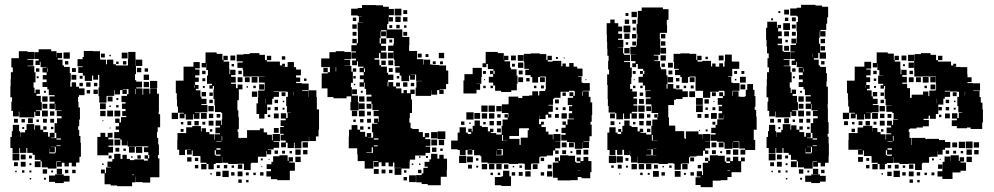

<svg xmlns="http://www.w3.org/2000/svg" viewBox="-20 -741 4117 795"><path d="M60 -107H32V-128H23V-174H29V-198H33V-224H59V-198H63V-174H64V-193H84V-203H90V-227H122V-204H125V-222H147V-204H159V-218H173V-204H159V-194H179V-175H186V-191H206V-171H190V-169H213V-191H206V-231H232H216V-251H235V-260H215V-282H235V-284H209V-311H207V-290H185V-312H206V-320H185V-342H206V-347H182V-371H176V-381H156V-401H173V-412H157V-430H173V-441H156V-461H173V-463H148V-485H145V-472H127V-490H140V-497H122V-525H140V-537H192V-529H214V-504H215V-522H237V-500H219V-494H239V-470H245V-464H269V-438H273V-404H271V-382H307V-375H330V-347H307V-340H303V-320H305V-296H311V-246H308V-219H304V-203H308V-178H313V-150H315V-92H309V-68H295V-52H277V-67H265V-52H247V-67H236V-51H216V-71H232V-73H214V-43H178V-48H153V-73H148V-79H124V-100H115V-108H93V-128H89V-108H63V-128H60ZM421 -316H391V-343H388V-379H391V-406V-431H369H386V-411H366V-428H361V-406H331V-428H323V-439H304V-463H322V-466H301V-496H322V-505H327V-530H365V-529H394V-500H395V-494H419V-475H423V-494H449V-475H460V-470H485H510V-497H511V-526H541V-497H542V-468H543V-494H569V-468H543V-434H539V-409H544V-375H570V-349H573V-374H599V-353H602V-375H630V-353H638V-309V-279H637V-268H643V-214H633V-194H630V-170H635V-143H638V-99H634V-85H640V-55V-7H602V15H570V13H542V-10H541V14H527V30H465V27H438V22H413V-23H398V-39H414V-24H419V-48H439V-50H425V-72H445V-82H453V-104H479V-83H487V-100H505V-83H518V-78H536V-81H576V-76H592V-84H579V-98H593V-85H598V-99H594V-111H576V-131H594V-135H570V-136H543V-134H509V-156H508V-139H484V-163H501H478V-168H453V-194H473V-232H457V-250H475V-234H481V-256H503V-261H486V-281H500V-290H485V-312H500V-318H483V-344H506V-351H512V-372H489V-370H505V-352H487V-368H477V-350H455V-368H453V-344H424V-343H421ZM58 -259H34V-282H27V-320H30V-338H23V-384H24V-413H25V-442H33V-462H27V-500H58V-529H94V-526H121V-496H94V-493H118V-469H94V-467H122V-442H127V-400H119V-378H103H123V-356H127V-370H145V-352H131V-344H149V-318H131H153V-284H129V-281H146V-261H126V-278H122V-255H90H60V-279H58ZM269 -498H243V-524H269ZM508 -499H484V-523H508ZM414 -503H398V-519H414ZM439 -508H433V-514H439ZM263 -474H249V-488H263ZM503 -474H489V-488H503ZM471 -476H461V-486H471ZM565 -442H547V-460H565ZM294 -443H278V-459H294ZM178 -444V-458H176V-444ZM143 -444H129V-458H143ZM593 -444H579V-458H593ZM597 -410H575V-432H597ZM296 -411H276V-431H296ZM322 -415H310V-427H322ZM140 -417H132V-425H140ZM631 -376H601V-406H631ZM568 -379H544V-403H568ZM597 -380H575V-402H597ZM295 -382H277V-400H295ZM355 -382H337V-400H355ZM383 -384H369V-398H383ZM323 -384H309V-398H323ZM542 -351V-373H540V-351ZM385 -352H367V-370H385ZM353 -354H339V-368H353ZM170 -357H162V-365H170ZM177 -320H155V-342H177ZM446 -321H426V-341H446ZM470 -327H462V-335H470ZM418 -289H394V-313H418ZM176 -291H156V-311H176ZM471 -296H461V-306H471ZM439 -298H433V-304H439ZM448 -259H424V-283H448ZM478 -259H454V-283H478ZM178 -259H154V-283H178ZM417 -260H395V-282H417ZM205 -262H187V-280H205ZM116 -231H96V-251H116ZM204 -233H188V-249H204ZM174 -233H158V-249H174ZM54 -233H38V-249H54ZM83 -234H69V-248H83ZM141 -236H131V-246H141ZM408 -239H404V-243H408ZM473 -204H459V-218H473ZM201 -206H191V-216H201ZM80 -207H72V-215H80ZM438 -209H434V-213H438ZM429 -98H383V-128V-174H396V-191H416V-174H426V-191H446V-171H429V-164H449V-138H429V-133H448V-109H429ZM214 -163H232V-168H214V-136H231V-139H214ZM478 -139H454V-163H478ZM569 -108H543V-134H569ZM207 -110H185V-127H184V-106H208V-109H211V-133H190V-132H207ZM538 -109H514V-133H538ZM474 -113H458V-129H474ZM501 -116H491V-126H501ZM60 -77H32V-105H60ZM86 -81H66V-101H86ZM563 -84H549V-98H563ZM112 -85H100V-97H112ZM442 -85H430V-97H442ZM529 -88H523V-94H529ZM148 -49H124V-73H148ZM86 -51H66V-71H86ZM54 -53H38V-69H54ZM110 -57H102V-65H110ZM409 -58H403V-64H409ZM237 -20H215V-42H237ZM175 -22H157V-40H175ZM263 -24H249V-38H263ZM293 -24H279V-38H293ZM81 -26H71V-36H81ZM110 -27H102V-35H110ZM200 -27H192V-35H200ZM49 -28H43V-34H49ZM244 17H208V12H183V-14H208V-19H244ZM527 -16H535V-18H527ZM268 11H244V-13H268ZM170 3H162V-5H170ZM109 2H103V-4H109Z M746 -99H722V-121H714V-161H715V-190H751V-214H776V-219H812V-197H815V-210H833V-194H847V-185H868V-163H870V-185H891V-189H872V-213H891V-220H873V-242H895V-224H898V-247H919H900V-273H896V-277H870V-305H868V-331H864V-371H866V-385H861V-374H847V-388H858V-394H837V-428H858H841V-451H834V-478H833V-462H815V-480H831V-524H877V-518H901V-493H905V-510H923V-492H906V-486H929V-457H930V-434H933V-452H955V-430H937V-423H956V-399H937V-394H957V-376H964V-391H984V-371H969V-326H963V-310V-284H967V-256H969V-206H964V-194H967V-170H973V-168H975V-170H1003V-202H1056V-209H1072V-193H1086V-183H1106V-160H1109V-186H1139V-156H1113V-153H1136V-129H1113V-122H1089V-120H1103V-102H1085V-116H1083V-92H1053H1048V-67H1021V-64H1018V-37H990V-63H963V-62H925V-67H900V-90H899V-66H873V-62H835V-67H810V-94H807V-95H778V-118H774V-101H754V-121H771V-122H754V-121H746ZM1075 -250H1053V-269H1042V-313H1048V-337H1049V-366H1075V-370H1077V-393H1076V-399H1052V-423H1076V-424H1047V-425H1021V-424H987V-452H985V-460H963V-482H985V-487H960V-515H988V-517H1014V-521H1054V-514H1077V-492H1085V-510H1103V-492H1085V-486H1109V-470V-486H1139V-470H1148V-477H1160V-465H1153V-464H1171V-484H1197V-463H1206V-453H1226V-429H1206V-420H1223V-402H1206V-397H1230V-395H1258V-367H1231V-364H1257V-339H1258V-367H1290V-339H1292V-309V-288H1301V-234V-204H1299V-176H1288V-157H1260V-174H1259V-156H1230V-155H1228V-127H1200V-150H1197V-128H1171V-150H1164V-131H1144V-151H1163V-159H1142V-183H1155V-187H1140V-215H1155V-219H1142V-243H1163V-250H1143V-272H1165V-252H1171V-274H1185V-275H1168V-302H1165V-340H1172V-361H1164V-362H1135V-364H1113V-362H1135V-340H1113V-332H1107V-308H1086V-269H1075ZM954 -491H934V-511H954ZM1161 -494H1147V-508H1161ZM744 -251H724V-271H741V-274H717V-300H713V-329H712V-355H708V-407H740V-417V-465H781V-484H807V-458H788V-453H806V-429H788V-420H803V-402H788V-389H802V-373H791V-367H810V-341H814V-332H835V-310H814V-306H839V-276H810V-275H787V-273H806V-249H782V-268H779V-246H749V-268H744ZM949 -466H939V-476H949ZM981 -434H967V-448H981ZM831 -434H817V-448H831ZM1046 -399H1022V-423H1046ZM1014 -401H994V-421H1014ZM984 -401H964V-421H984ZM830 -405H818V-417H830ZM1249 -406H1239V-416H1249ZM1075 -370H1053V-392H1075ZM786 -378V-387H784V-378ZM1039 -376H1029V-386H1039ZM828 -377H820V-385H828ZM1007 -378H1001V-384H1007ZM1045 -340H1023V-362H1045ZM1197 -346V-361H1196V-346ZM833 -342H815V-360H833ZM1162 -343H1146V-359H1162ZM861 -344H847V-358H861ZM1081 -313V-332H1080V-313ZM1131 -314H1117V-328H1131ZM861 -314H847V-328H861ZM1157 -318H1151V-324H1157ZM865 -280H843V-302H865ZM1131 -284H1117V-298H1131ZM1100 -285H1088V-297H1100ZM1158 -287H1150V-295H1158ZM717 -248H691V-274H717ZM836 -249H812V-273H836ZM1134 -251H1114V-271H1134ZM863 -252H845V-270H863ZM892 -254H877V-269H892ZM1099 -256H1089V-266H1099ZM864 -221H844V-241H864ZM803 -222H785V-240H803ZM772 -223H756V-239H772ZM830 -225H818V-237H830ZM739 -226H729V-236H739ZM1134 -191H1114V-211H1134ZM740 -195H728V-207H740ZM859 -196H849V-206H859ZM900 -158V-178H898V-158ZM876 -155H897V-157H876ZM1255 -130H1233V-152H1255ZM876 -121H893V-127H876ZM1225 -100H1203V-122H1225ZM1253 -102H1235V-120H1253ZM873 -100V-96H893V-101H874V-119H869V-100ZM1131 -104H1117V-118H1131ZM1160 -105H1148V-117H1160ZM1189 -106H1179V-116H1189ZM1180 5H1128V1H1102V-10H1083V-32H1102V-41H1084V-61H1104V-43V-71H1111V-94H1137V-75V-98H1171V-75H1175V-90H1193V-72H1178V-68H1201V-34H1180ZM1225 -70H1203V-92H1225ZM773 -72H755V-90H773ZM801 -74H787V-88H801ZM1068 -77H1060V-85H1068ZM1096 -79H1092V-83H1096ZM865 -40H843V-62H865ZM835 -40H813V-62H835ZM983 -42H965V-60H983ZM921 -44H907V-58H921ZM801 -44H787V-58H801ZM890 -45H878V-57H890ZM949 -46H939V-56H949ZM1066 -49H1062V-53H1066ZM927 -8H901V-34H927ZM984 -11H964V-31H984ZM893 -12H875V-30H893ZM951 -14H937V-28H951ZM1071 -14H1057V-28H1071ZM1010 -15H998V-27H1010ZM1039 -16H1029V-26H1039ZM857 -18H851V-24H857ZM981 16H967V2H981ZM1009 14H999V4H1009Z M1526 -43H1490V-74H1461V-102H1459V-127H1424V-175H1425V-204H1436V-223H1460V-204H1471V-195H1492V-175H1499V-190H1517V-172H1502V-171H1525V-193H1520V-229H1543V-232H1529V-250H1547V-236H1549V-251H1548V-260H1527V-282H1548V-285H1522V-311H1518V-291H1498V-311H1518V-349H1496V-373H1490V-399H1487V-382H1469V-400H1486V-442H1469V-460H1485V-465H1462V-487H1458V-471H1438V-491H1454V-498H1435V-524H1454V-528H1435V-554H1457V-562H1439V-580H1457V-562H1462V-587V-614H1461V-648H1483V-649H1466V-673H1479V-674H1461V-677H1434V-705H1461V-708H1479V-720H1537V-719H1566V-713H1590V-704H1611V-678H1590V-670H1607V-652H1589V-669H1588V-641H1583V-619H1616H1646V-588H1675V-554H1674V-530H1677H1707V-500V-496H1733V-474H1735V-494H1761V-474H1771V-472H1799V-470H1827V-449H1836V-393H1827V-372H1801V-370H1817V-352H1799V-368H1790V-349H1766V-368H1765V-344H1731H1701V-378H1704V-405H1727V-406H1703V-432H1681V-431H1698V-411H1678V-428H1674V-405H1642V-428H1635V-440H1617V-462H1635V-467H1614V-494H1611V-522H1610V-499H1586V-523H1609V-530H1587V-552H1609V-560H1611V-583H1580V-616H1558V-611H1578V-591H1558V-611H1556V-583H1552V-561H1557V-582H1579V-560H1558V-524H1581V-498H1555V-521H1549V-500H1531V-494H1551V-471H1558V-465H1582V-440H1587V-402H1585V-383H1588V-401H1608V-383H1620V-375H1642V-355H1651V-368H1665V-355H1679V-370H1697V-352H1682V-329H1686V-273H1677V-252H1675V-233H1680V-210H1687V-207H1714V-194H1731V-174H1739V-190H1757V-172H1741V-165H1762V-137H1742V-134H1761V-108H1742V-97H1699V-80H1677V-72H1676V-43H1642V-17H1614V-45H1640V-46H1613V-68H1607V-52H1589V-68H1576V-53H1560V-69H1548V-51H1528V-71H1546V-74H1526ZM1642 -677H1614V-705H1642ZM1666 -683H1650V-699H1666ZM1639 -650H1617V-672H1639ZM1667 -652H1649V-670H1667ZM1455 -654H1441V-668H1455ZM1457 -622H1439V-640H1457ZM1635 -624H1621V-638H1635ZM1604 -625H1592V-637H1604ZM1663 -626H1653V-636H1663ZM1666 -593H1650V-609H1666ZM1456 -593H1440V-609H1456ZM1604 -565H1592V-577H1604ZM1578 -531H1558V-551H1578ZM1465 -284H1431V-318H1434V-342H1415V-334H1361V-339H1336V-375H1312V-405V-437H1337V-442H1319V-460H1337V-442H1346V-463H1340H1310V-499H1340H1344V-525H1370V-529H1406V-526H1433V-496H1406V-493H1430V-469H1406V-468H1435V-444H1441V-458H1455V-444H1441V-398H1433V-380H1437V-345H1462V-318H1465ZM1819 -500H1797V-522H1819ZM1726 -503H1710V-519H1726ZM1754 -505H1742V-517H1754ZM1608 -471H1588V-491H1608ZM1577 -472H1559V-490H1577ZM1814 -475H1802V-487H1814ZM1784 -475H1772V-487H1784ZM1372 -445V-463H1370V-445ZM1606 -443H1590V-459H1606ZM1491 -443V-458H1487V-443ZM1609 -410H1587V-432H1609ZM1486 -413H1470V-429H1486ZM1633 -416H1623V-426H1633ZM1453 -416H1443V-426H1453ZM1667 -382H1649V-400H1667ZM1636 -383H1620V-399H1636ZM1695 -384H1681V-398H1695ZM1451 -388H1445V-394H1451ZM1458 -351H1438V-371H1458ZM1520 -351V-368V-351ZM1482 -357H1474V-365H1482ZM1489 -320H1467V-342H1489ZM1518 -321H1498V-341H1518ZM1490 -289H1466V-313H1490ZM1490 -259H1466V-283H1490ZM1459 -260H1437V-282H1459ZM1516 -263H1500V-279H1516ZM1516 -233H1500V-249H1516ZM1485 -234H1471V-248H1485ZM1453 -236H1443V-246H1453ZM1485 -204H1471V-218H1485ZM1513 -206H1503V-216H1513ZM1824 -165H1792V-197H1824ZM1791 -168H1765V-194H1791ZM1528 -163H1547V-168H1528ZM1790 -139H1766V-163H1790ZM1819 -140H1797V-162H1819ZM1528 -135H1544V-139H1528ZM1519 -110H1497V-108H1521H1524V-131H1519ZM1787 -112H1769V-130H1787ZM1813 -116H1803V-126H1813ZM1805 26H1751V21H1726V14H1703V-16H1726V-23H1733V-46H1751V-51H1738V-71H1758V-81H1765V-104H1791V-84H1799V-100H1817V-84H1831V-38H1830V-9H1805ZM1752 -87H1744V-95H1752ZM1721 -88H1715V-94H1721ZM1721 -58H1715V-64H1721ZM1691 -58H1685V-64H1691ZM1548 -21H1528V-41H1548ZM1576 -23H1560V-39H1576ZM1605 -24H1591V-38H1605ZM1725 -24H1711V-38H1725ZM1663 -26H1653V-36H1663ZM1702 13H1674V-15H1702ZM1665 6H1651V-8H1665Z M2097 -360H2055V-365H2030V-387H2022V-399H2004V-423H2022V-434H2009V-448H2023V-455H2000V-476H1994V-463H1978V-479H1991V-526H2041V-521H2066V-494H2067V-510H2085V-492H2069V-487H2092V-461H2096V-454H2119V-428H2099H2123V-394H2120V-367H2097ZM1908 -99H1884V-120H1875V-123H1848V-159H1875V-162V-192H1883V-214H1909V-192H1917V-186H1931V-194H1919V-208H1933V-196H1937V-220H1975V-215H2000V-197H2009V-208H2023V-194H2012V-190H2035V-184H2057V-220H2061V-246H2082V-254H2069V-268H2083V-255H2085V-273H2058V-309H2085V-312H2086V-341H2126V-335H2143V-344H2171V-346H2184V-363H2208V-346H2213V-364H2237V-370H2240V-395V-424H2215V-422H2208V-399H2184V-422H2177V-430H2155V-452H2170V-456H2151V-484H2149V-518H2177V-520H2215V-517H2242V-493H2247V-510H2265V-492H2248V-486H2268V-489H2304V-467H2309V-478H2323V-465H2337V-480H2355V-465H2370V-457H2392V-425H2374V-423H2388V-399H2374H2394V-397H2422V-365H2394V-363H2392V-344H2394V-363H2418V-340H2425V-317H2432V-265H2430V-237H2425V-225H2430V-177H2421V-156H2396V-154H2419V-128H2393V-151H2392V-125H2360V-151H2356V-131H2336V-151H2356V-153H2328V-159H2304V-183H2322V-190H2305V-212H2322V-224H2309V-238H2323V-225H2330V-247H2356V-250H2335V-272H2349V-281H2336V-301H2349V-306H2331V-336H2353V-343H2338V-359H2354V-344H2360V-363H2358V-365H2336V-361H2301V-336H2275V-332H2270V-307H2251V-304H2269V-278H2251V-268H2263V-254H2249V-266H2239V-248H2213V-263H2212V-245V-227H2220V-237H2232V-225H2222V-215H2240V-196H2251V-184H2269V-164H2271V-186H2301V-156H2279V-155H2300V-127H2279V-118H2293V-104H2279V-118H2270V-97H2244V-93H2217V-90H2213V-64H2184V-63H2179V-38H2153V-63H2148V-64H2125V-62H2087V-65H2063V-64H2033H1999V-93V-68H1973V-94H1998H1969V-116V-98H1943V-120H1936V-101H1916V-120H1908ZM2148 -489H2124V-513H2148ZM2116 -491H2096V-511H2116ZM2290 -497H2282V-505H2290ZM2318 -499H2314V-503H2318ZM2147 -460H2125V-482H2147ZM2112 -465H2100V-477H2112ZM1953 -354H1899V-408H1903V-434H1937V-460H1975V-422H1973V-394H1953V-393H1968V-369H1953ZM2144 -433H2128V-449H2144ZM2028 -435V-448H2023V-435ZM1992 -435H1980V-447H1992ZM2146 -401H2126V-421H2146ZM2236 -401H2216V-421H2236ZM2173 -404H2159V-418H2173ZM2408 -409H2404V-413H2408ZM1988 -409H1984V-413H1988ZM2232 -375H2220V-387H2232ZM2021 -376H2011V-386H2021ZM1991 -376H1981V-386H1991ZM2201 -376H2191V-386H2201ZM2323 -344H2309V-358H2323ZM2294 -313H2278V-329H2294ZM1999 -278H1973V-304H1999ZM2029 -278H2003V-304H2029ZM2057 -280H2035V-302H2057ZM2322 -285H2310V-297H2322ZM2291 -286H2281V-296H2291ZM1941 -246H1911V-276H1941ZM1968 -249H1944V-273H1968ZM2327 -250H2305V-272H2327ZM1997 -250H1975V-272H1997ZM2027 -250H2005V-272H2027ZM2294 -253H2278V-269H2294ZM2053 -254H2039V-268H2053ZM2357 -251V-264V-251ZM1967 -220H1945V-242H1967ZM2055 -222H2037V-240H2055ZM2025 -222H2007V-240H2025ZM1903 -224H1889V-238H1903ZM1991 -226H1981V-236H1991ZM1929 -228H1923V-234H1929ZM2129 -178H2089V-166H2131V-141H2136V-171H2165V-202H2170V-210H2145H2130V-207H2129ZM2054 -193H2038V-209H2054ZM2291 -196H2281V-206H2291ZM2063 -158V-182H2059V-158ZM2063 -157H2081V-158H2063ZM2326 -131H2306V-151H2326ZM2063 -125H2078H2063ZM2057 -100H2035V-118H2034V-98H2062V-124H2039V-122H2057ZM1917 -121H1935V-122H1917ZM2416 -101H2396V-121H2416ZM2386 -101H2366V-121H2386ZM2324 -103H2308V-119H2324ZM2350 -107H2342V-115H2350ZM2343 6H2289V-5H2270V-34H2269V-68H2292V-73H2278V-89H2294V-75H2299V-98H2333V-96H2361V-71H2366V-67H2383V-73H2368V-89H2384V-74H2396V-91H2416V-74H2429V-28H2424V-3H2388V-8H2372V5H2343ZM2063 -97H2078H2063ZM1911 -66H1881V-96H1911ZM1938 -69H1914V-93H1938ZM2233 -74H2219V-88H2233ZM1961 -76H1951V-86H1961ZM2027 -40H2005V-62H2027ZM1997 -40H1975V-62H1997ZM2057 -40H2035V-62H2057ZM2206 -41H2186V-61H2206ZM2085 -42H2067V-60H2085ZM1934 -43H1918V-59H1934ZM2264 -43H2248V-59H2264ZM2141 -46H2131V-56H2141ZM1960 -47H1952V-55H1960ZM2109 -48H2103V-54H2109ZM2372 -34H2383V-35H2372ZM2096 29H2056V26H2029V-8H2056V-11H2063V-34H2089V-11H2096ZM2177 -10H2155V-32H2177ZM2267 -10H2245V-32H2267ZM2144 -13H2128V-29H2144ZM2233 -14H2219V-28H2233ZM2113 -14H2099V-28H2113ZM2051 -16H2041V-26H2051ZM2021 -16H2011V-26H2021Z M2528 -99H2504V-120H2495V-162V-192H2503V-214H2529V-192H2537V-186H2552V-195H2540V-207H2552V-195H2557V-220H2595V-215H2620V-197H2629V-208H2643V-194H2632V-191H2656V-184H2677V-220H2681V-246H2702V-254H2689V-268H2703V-255H2705V-273H2678V-302H2677V-309H2654V-333H2674V-338H2653V-364H2674V-366H2651V-387H2642V-399H2624V-423H2642V-435H2630V-447H2642V-435H2648V-448H2643V-456H2621V-476H2614V-463H2598V-479H2611V-488H2593V-514H2611V-515H2590V-547H2614V-553H2617V-580H2619V-601H2616V-641H2620V-667H2621V-696H2637V-710H2695H2725V-703H2748V-659H2741V-637H2742V-605H2714V-603H2712V-579H2714V-543H2713V-514H2687V-511H2706V-491H2689V-488H2713V-462H2717V-454H2739V-429H2744V-393H2740V-374H2744V-393H2768V-374H2779V-371H2806V-363H2828V-339H2806V-331H2779V-328H2771V-306H2747V-282V-255H2750V-221H2776V-198H2813V-170H2815V-166H2820V-167V-197H2872V-185H2890V-165H2891V-186H2921V-156H2900V-155H2920V-127H2900V-118H2913V-104H2899V-117H2891V-96H2864V-93H2837V-90H2833V-64H2804V-63H2799V-38H2773V-63H2768V-65H2745V-62H2707V-65H2683V-64H2649V-65H2620V-92H2619V-68H2593V-94H2617H2589V-116H2588V-99H2564V-121H2557V-100H2535V-120H2528ZM2617 -670H2595V-692H2617ZM2582 -675H2570V-687H2582ZM2585 -642H2567V-660H2585ZM2560 -247H2532V-272H2527V-275H2500V-302H2497V-331H2496V-361V-389H2494V-433H2502V-453H2498V-489H2500V-510H2495V-539H2494V-568H2493V-597H2492V-645H2507V-660H2525V-645H2540V-631H2556V-611H2540V-601H2556V-581H2539V-576H2561V-546H2538V-545H2560V-519H2564V-514H2589V-488H2564V-484H2589V-461H2596V-421H2594V-393H2589V-373H2598V-362H2617V-340H2603V-333H2618V-309H2603V-304H2619V-278H2596V-272H2617V-250H2595V-271H2588V-249H2564V-271H2560ZM2614 -643H2598V-659H2614ZM2590 -607H2562V-635H2590ZM2612 -615H2600V-627H2612ZM2587 -580H2565V-602H2587ZM2735 -582H2717V-600H2735ZM2615 -582H2597V-600H2615ZM2735 -552H2717V-570H2735ZM2614 -553H2598V-569H2614ZM2581 -556H2571V-566H2581ZM2738 -519H2714V-543H2738ZM2587 -520H2565V-542H2587ZM2949 -158H2923V-184H2943V-190H2925V-212H2943V-224H2950V-247H2976V-250H2955V-272H2970V-281H2956V-301H2970V-307H2952V-335H2973V-343H2958V-359H2974V-344H2980V-363H2978V-365H2956V-361H2921V-336H2891V-364H2889V-365H2860V-395V-424H2835V-422H2829V-398H2803V-422H2797V-446V-430H2775V-452H2791V-456H2771V-484H2769V-518H2797V-520H2835V-518H2863V-493H2867V-510H2885V-492H2868V-486H2888V-489H2924V-466H2929V-478H2943V-465H2958V-479H2974V-465H2980V-487H2982V-515H3010V-487H3012V-486H3041V-456H3012V-425H2994V-423H3008V-399H3014V-397H3042V-365H3014V-363H3038V-341H3046V-340H3064V-343H3068V-369H3074V-393H3098V-369H3104V-343H3108V-299H3105V-286H3111V-258H3113V-204H3101V-186V-162H3107V-120H3066V-101H3046V-121H3065V-126H3041V-155H3040V-156H3016V-154H3039V-128H3013V-151H3012V-125H2980V-151H2976V-131H2956V-151H2976V-154H2949V-178ZM2737 -490H2715V-512H2737ZM2976 -491H2956V-511H2976ZM2686 -494V-510V-494ZM2911 -496H2901V-506H2911ZM2563 -463V-483V-463ZM2766 -461H2746V-481H2766ZM2733 -464H2719V-478H2733ZM2764 -433H2748V-449H2764ZM3032 -435H3020V-447H3032ZM3062 -435H3050V-447H3062ZM2612 -435H2600V-447H2612ZM3068 -399H3044V-423H3068ZM2767 -400H2745V-422H2767ZM2856 -401H2836V-421H2856ZM2793 -404H2779V-418H2793ZM3029 -408H3023V-414H3029ZM2608 -409H2604V-413H2608ZM3066 -371H3046V-391H3066ZM2793 -375H2780V-388H2793ZM2852 -375H2840V-387H2852ZM2641 -376H2631V-386H2641ZM2611 -376H2601V-386H2611ZM2821 -376H2811V-386H2821ZM2858 -339H2834V-363H2858ZM3014 -344V-363H3012V-344ZM2944 -343H2928V-359H2944ZM2643 -344H2629V-358H2643ZM2890 -307H2862V-335H2890ZM2646 -311H2626V-331H2646ZM2915 -312H2897V-330H2915ZM2938 -319H2934V-323H2938ZM2890 -277H2862V-305H2890ZM2649 -278H2623V-304H2649ZM2676 -281H2656V-301H2676ZM2942 -285H2930V-297H2942ZM2911 -286H2901V-296H2911ZM2948 -249H2924V-273H2948ZM2647 -250H2625V-272H2647ZM2526 -251H2506V-271H2526ZM2884 -253H2868V-269H2884ZM2914 -253H2898V-269H2914ZM2673 -254H2659V-268H2673ZM2978 -251V-265H2977V-251ZM2587 -220H2565V-242H2587ZM2676 -221H2656V-241H2676ZM2645 -222H2627V-240H2645ZM2524 -223H2508V-239H2524ZM2942 -225H2930V-237H2942ZM2611 -226H2601V-236H2611ZM2549 -228H2543V-234H2549ZM2673 -194H2659V-208H2673ZM2910 -197H2902V-205H2910ZM2878 -199H2874V-203H2878ZM2683 -159V-182H2679V-159ZM2684 -157H2702V-158H2684ZM2946 -131H2926V-151H2946ZM2684 -124H2698V-125H2684ZM2677 -100H2655V-98H2683V-123H2659V-122H2677ZM2537 -122H2556H2537ZM3037 -100H3015V-122H3037ZM3005 -102H2987V-120H3005ZM2944 -103H2928V-119H2944ZM2970 -107H2962V-115H2970ZM2683 -97H2698V-98H2683ZM2931 34H2881V25H2860V-7H2881V-10H2865V-32H2887V-16H2891V-35H2890V-67H2912V-74H2899V-88H2913V-75H2919V-98H2953V-96H2981V-72H2987V-66H3003V-73H2988V-89H3004V-74H3015V-92H3037V-74H3048V-89H3064V-73H3049V-28H3009V-8H2992V5H2964V7H2931ZM2531 -66H2501V-96H2531ZM2559 -68H2533V-94H2559ZM2854 -73H2838V-89H2854ZM2582 -75H2570V-87H2582ZM2827 -40H2805V-62H2827ZM2677 -40H2655V-62H2677ZM2647 -40H2625V-62H2647ZM2617 -40H2595V-62H2617ZM2704 -43H2688V-59H2704ZM2554 -43H2538V-59H2554ZM2883 -44H2869V-58H2883ZM2761 -46H2751V-56H2761ZM2521 -46H2511V-56H2521ZM2580 -47H2572V-55H2580ZM2729 -48H2723V-54H2729ZM2992 -34H3003V-36H2992ZM2708 -9H2684V-33H2708ZM2798 -9H2774V-33H2798ZM2733 -14H2719V-28H2733ZM2853 -14H2839V-28H2853ZM2641 -16H2631V-26H2641ZM2670 -17H2662V-25H2670ZM2820 -17H2812V-25H2820ZM2548 -19H2544V-23H2548Z M3191 -107H3163V-128H3154V-174H3160V-198H3164V-224H3190V-198H3194V-174H3195V-193H3215V-203H3221V-227H3253V-204H3256V-222H3278V-204H3290V-218H3304V-204H3290V-194H3310V-175H3317V-191H3337V-171H3321V-169H3344V-191H3337V-231H3363H3347V-251H3366V-260H3346V-282H3366V-284H3340V-311H3338V-290H3316V-312H3337V-320H3316V-342H3337V-347H3313V-371H3307V-381H3287V-401H3304V-412H3288V-430H3304V-441H3287V-461H3304V-463H3279V-485H3276V-472H3258V-490H3271V-497H3253V-525H3271V-527H3253V-555H3276V-561H3257V-581H3277V-562H3279V-589H3280V-612H3278V-650H3284V-673H3279V-676H3252V-706H3279V-709H3297V-721H3357V-718H3384V-713H3409V-669H3405V-643H3401V-617H3377V-612H3398V-590H3376V-611H3374V-584H3371V-560H3376V-524H3400V-498H3374V-522H3349H3368V-500H3350V-494H3370V-470H3376V-464H3400V-438H3404V-404H3402V-382H3408V-352V-310H3407V-292H3408V-250V-235H3411V-187H3407V-175H3411V-146H3412V-96H3411V-67H3396V-52H3378V-67H3367V-51H3347V-71H3363V-73H3345V-43H3309V-48H3284V-73H3279V-79H3255V-100H3246V-108H3224V-128H3220V-108H3194V-128H3191ZM3247 -681H3227V-701H3247ZM3211 -687H3203V-695H3211ZM3275 -653H3259V-669H3275ZM3244 -654H3230V-668H3244ZM3181 -657H3173V-665H3181ZM3189 -259H3165V-282H3158V-320H3161V-338H3154V-384H3155V-413H3156V-442H3164V-462H3158V-500H3163V-520H3156V-548H3154V-576H3152V-626H3157V-651H3197V-626H3200V-638H3214V-624H3202V-611H3217V-591H3202V-582H3218V-560H3200V-554H3220V-529H3225V-526H3252V-496H3225V-493H3249V-469H3225V-467H3253V-442H3258V-400H3250V-378H3234H3254V-356H3258V-370H3276V-352H3262V-344H3280V-318H3262H3284V-284H3260V-281H3277V-261H3257V-278H3253V-255H3221H3191V-279H3189ZM3251 -617H3223V-645H3251ZM3275 -623H3259V-639H3275ZM3247 -591H3227V-611H3247ZM3275 -593H3259V-609H3275ZM3396 -562H3378V-580H3396ZM3242 -566H3232V-576H3242ZM3247 -531H3227V-551H3247ZM3396 -532H3378V-550H3396ZM3346 -504V-519H3345V-504ZM3394 -474H3380V-488H3394ZM3309 -444V-458H3307V-444ZM3274 -444H3260V-458H3274ZM3271 -417H3263V-425H3271ZM3301 -357H3293V-365H3301ZM3308 -320H3286V-342H3308ZM3307 -291H3287V-311H3307ZM3309 -259H3285V-283H3309ZM3336 -262H3318V-280H3336ZM3247 -231H3227V-251H3247ZM3335 -233H3319V-249H3335ZM3305 -233H3289V-249H3305ZM3185 -233H3169V-249H3185ZM3214 -234H3200V-248H3214ZM3272 -236H3262V-246H3272ZM3332 -206H3322V-216H3332ZM3211 -207H3203V-215H3211ZM3345 -163H3363V-168H3345V-136H3362V-139H3345ZM3338 -110H3316V-127H3315V-106H3339V-109H3342V-133H3321V-132H3338ZM3191 -77H3163V-105H3191ZM3217 -81H3197V-101H3217ZM3243 -85H3231V-97H3243ZM3279 -49H3255V-73H3279ZM3217 -51H3197V-71H3217ZM3185 -53H3169V-69H3185ZM3241 -57H3233V-65H3241ZM3368 -20H3346V-42H3368ZM3306 -22H3288V-40H3306ZM3394 -24H3380V-38H3394ZM3212 -26H3202V-36H3212ZM3241 -27H3233V-35H3241ZM3331 -27H3323V-35H3331ZM3180 -28H3174V-34H3180ZM3375 17H3339V12H3314V-14H3339V-19H3375ZM3399 11H3375V-13H3399ZM3301 3H3293V-5H3301ZM3240 2H3234V-4H3240Z M3553 -101H3533V-121H3550V-122H3533V-121H3493V-161H3494V-190H3531V-213H3554V-220H3592V-197H3593V-211H3613V-194H3626V-185H3647V-163H3649V-185H3670V-189H3651V-213H3670V-221H3653V-241H3673V-224H3678V-246H3698V-248H3680V-273H3675V-278H3650V-304H3673V-305H3647V-331H3643V-371H3645V-385H3640V-374H3626V-388H3637V-394H3616V-428H3637V-429H3621V-451H3613V-478H3612V-462H3594V-480H3610V-524H3656V-519H3681V-493H3684V-510H3702V-492H3685V-486H3708V-457H3709V-434H3712V-452H3734V-430H3716V-423H3735V-399H3716V-394H3736V-376H3748V-336H3755V-349H3802V-362H3824V-343H3828V-366H3854V-370H3856V-393H3855V-424H3826V-425H3800V-424H3766V-453H3765V-488H3740V-514H3766V-489H3767V-517H3793V-521H3833V-514H3856V-492H3864V-510H3882V-492H3864V-486H3888H3918V-470H3927V-477H3939V-465H3932V-464H3956V-463H3985V-434H3986V-421H4003V-401H3986V-397H4009V-396H4038V-366H4010V-364H4036V-339H4041V-316H4048V-288H4050V-234H4047V-207H3999V-213H3984V-210H3942V-219H3921V-243H3942V-250H3922V-272H3944V-252H3950V-274H3964V-276H3948V-302H3944V-340H3951V-361H3943V-362H3914V-340H3892V-332H3886V-308H3865V-269H3855V-249H3831V-262H3825V-249H3804V-244H3826V-218H3801V-213H3775V-209H3748V-206H3743V-194H3746V-170H3752V-141H3754V-170H3812V-165H3818V-166H3868V-161H3893V-153H3915V-129H3893V-121H3868H3883V-101H3863V-116H3862V-92H3833V-91H3827V-67H3800V-64H3797V-37H3769V-63H3742V-62H3704V-67H3679V-91H3678V-66H3652V-62H3614V-67H3589V-94H3586V-95H3557V-118H3553ZM3733 -491H3713V-511H3733ZM3523 -251H3503V-271H3520V-274H3496V-300H3492V-329H3491V-355H3487V-407H3519V-417V-465H3559V-485H3587V-457H3567V-453H3585V-429H3567V-421H3583V-401H3567V-389H3581V-373H3570V-367H3589V-342H3594V-332H3614V-310H3594V-306H3618V-276H3590V-274H3566V-273H3585V-249H3561V-268H3558V-246H3528V-268H3523ZM3764 -460H3742V-482H3764ZM3727 -467H3719V-475H3727ZM3760 -434H3746V-448H3760ZM3610 -434H3596V-448H3610ZM3825 -399H3801V-423H3825ZM3854 -400H3832V-422H3854ZM3793 -401H3773V-421H3793ZM3763 -401H3743V-421H3763ZM3608 -406H3598V-416H3608ZM3853 -371H3833V-391H3853ZM3565 -378V-387H3564V-378ZM3818 -376H3808V-386H3818ZM3607 -377H3599V-385H3607ZM3892 -362H3914V-365H3892ZM3976 -346V-361H3975V-346ZM3612 -342H3594V-360H3612ZM3941 -343H3925V-359H3941ZM3640 -344H3626V-358H3640ZM3860 -313V-332H3859V-313ZM3910 -314H3896V-328H3910ZM3640 -314H3626V-328H3640ZM3936 -318H3930V-324H3936ZM3644 -280H3622V-302H3644ZM3910 -284H3896V-298H3910ZM3880 -284H3866V-298H3880ZM3937 -287H3929V-295H3937ZM3496 -248H3470V-274H3496ZM3615 -249H3591V-273H3615ZM3913 -251H3893V-271H3913ZM3642 -252H3624V-270H3642ZM3671 -253H3655V-269H3671ZM3878 -256H3868V-266H3878ZM3643 -221H3623V-241H3643ZM3582 -222H3564V-240H3582ZM3491 -223H3475V-239H3491ZM3551 -223H3535V-239H3551ZM3609 -225H3597V-237H3609ZM3518 -226H3508V-236H3518ZM3520 -194H3506V-208H3520ZM3638 -196H3628V-206H3638ZM3680 -158V-178H3677V-158ZM3655 -155H3676V-157H3655ZM4007 -127H3979V-155H4007ZM3976 -128H3950V-154H3976ZM4034 -130H4012V-152H4034ZM3943 -131H3923V-151H3943ZM3673 -101H3653V-119H3648V-100H3652V-96H3673V-127H3655V-121H3673ZM4004 -100H3982V-122H4004ZM4032 -102H4014V-120H4032ZM3910 -104H3896V-118H3910ZM3939 -105H3927V-117H3939ZM3968 -106H3958V-116H3968ZM3924 0H3882V-10H3862V-32H3882V-42H3864V-60H3882V-42H3883V-71H3891V-93H3915V-75H3916V-98H3950V-75H3954V-90H3972V-72H3957V-68H3980V-34H3957V-27H3924ZM4004 -70H3982V-92H4004ZM3553 -71H3533V-91H3553ZM3579 -75H3567V-87H3579ZM3847 -77H3839V-85H3847ZM3875 -79H3871V-83H3875ZM3644 -40H3622V-62H3644ZM3614 -40H3592V-62H3614ZM3762 -42H3744V-60H3762ZM3701 -43H3685V-59H3701ZM3580 -44H3566V-58H3580ZM3670 -44H3656V-58H3670ZM3728 -46H3718V-56H3728ZM3706 -8H3680V-34H3706ZM3763 -11H3743V-31H3763ZM3672 -12H3654V-30H3672ZM3730 -14H3716V-28H3730ZM3790 -14H3776V-28H3790ZM3849 -15H3837V-27H3849ZM3818 -16H3808V-26H3818ZM3636 -18H3630V-24H3636ZM3760 16H3746V2H3760ZM3788 14H3778V4H3788Z"/></svg>

Font: Rubik Storm
Style: Regular
Weight: 400
Designer: Hubert and Fischer, NaN
Foundry: Hubert and Fischer, NaN
Version: Version 2.201